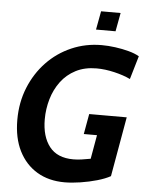

<svg xmlns="http://www.w3.org/2000/svg" viewBox="-60 -937 766 999"><g transform="rotate(5 323.0 -437.5)"><path d="M315 14Q232 14 171 -22.5Q110 -59 76 -126.5Q42 -194 42 -289Q42 -380 73.5 -457.5Q105 -535 160 -592.5Q215 -650 288.5 -682Q362 -714 446 -714Q480 -714 517 -709Q554 -704 587.5 -695Q621 -686 643 -673L607 -551Q572 -568 523 -579.5Q474 -591 430 -591Q368 -591 321.5 -567Q275 -543 244.5 -502Q214 -461 199 -409.5Q184 -358 184 -304Q184 -214 225 -161.5Q266 -109 350 -109Q370 -109 392 -112Q414 -115 440 -120L462 -245H393L412 -351H608L553 -39Q526 -24 484.5 -12Q443 0 397.5 7Q352 14 315 14ZM409 -792 427 -889H529L511 -792Z"/></g></svg>

Font: Cabin VF Beta
Style: Italic
Weight: 400
Italic angle: -7°
Designer: Pablo Impallari
Foundry: Pablo Impallari. http://www.impallari.com Igino Marini. http://www.ikern.com
Version: Version 2.300